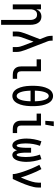

<svg xmlns="http://www.w3.org/2000/svg" viewBox="1244 -2040 1011 3540"><g transform="rotate(90 1750.0 -270.5)"><path d="M348 215V-320Q348 -335 346.5 -350.5Q345 -366 340 -380Q335 -394 327 -407.5Q319 -421 307 -430.5Q295 -440 280 -444Q265 -448 250 -448Q235 -448 220 -444Q205 -440 193 -430.5Q181 -421 173 -407.5Q165 -394 160 -380Q155 -366 153.5 -350.5Q152 -335 152 -320V0H62V-520H152V-432Q160 -453 172.5 -471.5Q185 -490 203 -503Q221 -516 242.5 -522Q264 -528 286 -528Q310 -528 334 -520.5Q358 -513 376 -497.5Q394 -482 406.5 -460.5Q419 -439 426 -416Q433 -393 435.5 -368.5Q438 -344 438 -320V215Z M562 0V-74Q562 -112 572 -149.5Q582 -187 595 -222L703 -501L656 -620Q647 -646 643.5 -673Q640 -700 640 -728V-735H730V-728Q730 -708 731.5 -688Q733 -668 740 -649L905 -222Q918 -187 928 -149.5Q938 -112 938 -74V0H848V-74Q848 -104 840 -134Q832 -164 821 -193L748 -383L680 -194Q674 -180 669 -165Q664 -150 660.5 -135Q657 -120 654.5 -104.5Q652 -89 652 -74V0Z M1360 0Q1339 0 1318.5 -3.5Q1298 -7 1279 -16Q1260 -25 1245 -40Q1230 -55 1221 -74Q1212 -93 1208.5 -113.5Q1205 -134 1205 -155V-440H1075V-520H1295V-155Q1295 -141 1298 -127Q1301 -113 1310 -101.5Q1319 -90 1332.5 -85Q1346 -80 1360 -80H1434V0Z M1750 8Q1721 8 1694 -4Q1667 -16 1647.5 -37.5Q1628 -59 1614.5 -85Q1601 -111 1592 -138.5Q1583 -166 1577 -194.5Q1571 -223 1568 -251.5Q1565 -280 1563.5 -309.5Q1562 -339 1562 -368Q1562 -396 1563.5 -425.5Q1565 -455 1568 -483.5Q1571 -512 1577 -540.5Q1583 -569 1592 -596.5Q1601 -624 1614.5 -650Q1628 -676 1647.5 -697.5Q1667 -719 1694 -731Q1721 -743 1750 -743Q1779 -743 1806 -731Q1833 -719 1852.5 -697.5Q1872 -676 1885.5 -650Q1899 -624 1908 -596.5Q1917 -569 1923 -540.5Q1929 -512 1932 -483.5Q1935 -455 1936.5 -425.5Q1938 -396 1938 -368Q1938 -339 1936.5 -309.5Q1935 -280 1932 -251.5Q1929 -223 1923 -194.5Q1917 -166 1908 -138.5Q1899 -111 1885.5 -85Q1872 -59 1852.5 -37.5Q1833 -16 1806 -4Q1779 8 1750 8ZM1848 -407Q1847 -422 1846.5 -437Q1846 -452 1844.5 -466.5Q1843 -481 1841.5 -495.5Q1840 -510 1837.5 -524.5Q1835 -539 1831.5 -553.5Q1828 -568 1823.5 -582Q1819 -596 1813 -609.5Q1807 -623 1798.5 -635Q1790 -647 1777.5 -655Q1765 -663 1750 -663Q1735 -663 1722.5 -655Q1710 -647 1701.5 -635Q1693 -623 1687 -609.5Q1681 -596 1676.5 -582Q1672 -568 1668.5 -553.5Q1665 -539 1662.5 -524.5Q1660 -510 1658.5 -495.5Q1657 -481 1655.5 -466.5Q1654 -452 1653.5 -437Q1653 -422 1652 -407ZM1750 -72Q1765 -72 1777.5 -80Q1790 -88 1798.5 -100Q1807 -112 1813 -125.5Q1819 -139 1823.5 -153Q1828 -167 1831.5 -181.5Q1835 -196 1837.5 -210.5Q1840 -225 1841.5 -239.5Q1843 -254 1844.5 -268.5Q1846 -283 1846.5 -298Q1847 -313 1848 -328H1652Q1653 -313 1653.5 -298Q1654 -283 1655.5 -268.5Q1657 -254 1658.5 -239.5Q1660 -225 1662.5 -210.5Q1665 -196 1668.5 -181.5Q1672 -167 1676.5 -153Q1681 -139 1687 -125.5Q1693 -112 1701.5 -100Q1710 -88 1722.5 -80Q1735 -72 1750 -72Z M2360 0Q2339 0 2318.5 -3.5Q2298 -7 2279 -16Q2260 -25 2245 -40Q2230 -55 2221 -74Q2212 -93 2208.5 -113.5Q2205 -134 2205 -155V-440H2075V-520H2295V-155Q2295 -141 2298 -127Q2301 -113 2310 -101.5Q2319 -90 2332.5 -85Q2346 -80 2360 -80H2434V0ZM2208 -600 2219 -756H2307L2279 -600Z M2663 8Q2643 8 2625 -1Q2607 -10 2594 -25Q2581 -40 2572 -57.5Q2563 -75 2557 -94Q2551 -113 2547 -132Q2543 -151 2540.5 -171Q2538 -191 2536.5 -210.5Q2535 -230 2535 -250Q2535 -321 2548 -391Q2561 -461 2585 -528L2669 -501Q2647 -441 2636 -377Q2625 -313 2625 -248Q2625 -240 2625 -232.5Q2625 -225 2625.5 -217Q2626 -209 2626.5 -201Q2627 -193 2627.5 -185.5Q2628 -178 2628.5 -170Q2629 -162 2630 -154Q2631 -146 2632.5 -138.5Q2634 -131 2635.5 -123Q2637 -115 2639 -107.5Q2641 -100 2644 -92.5Q2647 -85 2652 -78.5Q2657 -72 2665 -72Q2674 -72 2679 -79.5Q2684 -87 2687 -94.5Q2690 -102 2692 -110.5Q2694 -119 2695.5 -127Q2697 -135 2698.5 -143.5Q2700 -152 2700.5 -160Q2701 -168 2702 -176.5Q2703 -185 2703.5 -193.5Q2704 -202 2704.5 -210Q2705 -218 2705 -226.5Q2705 -235 2705 -243.5Q2705 -252 2705 -260V-338H2795V-260Q2795 -252 2795 -243.5Q2795 -235 2795 -226.5Q2795 -218 2795.5 -210Q2796 -202 2796.5 -193.5Q2797 -185 2798 -176.5Q2799 -168 2799.5 -160Q2800 -152 2801.5 -143.5Q2803 -135 2804.5 -127Q2806 -119 2808 -110.5Q2810 -102 2813 -94.5Q2816 -87 2821 -79.5Q2826 -72 2835 -72Q2843 -72 2848 -78.5Q2853 -85 2856 -92.5Q2859 -100 2861 -107.5Q2863 -115 2864.5 -123Q2866 -131 2867.5 -138.5Q2869 -146 2870 -154Q2871 -162 2871.5 -170Q2872 -178 2872.5 -185.5Q2873 -193 2873.5 -201Q2874 -209 2874.5 -217Q2875 -225 2875 -232.5Q2875 -240 2875 -248Q2875 -313 2864 -377Q2853 -441 2831 -501L2915 -528Q2939 -461 2952 -391Q2965 -321 2965 -250Q2965 -230 2963.5 -210.5Q2962 -191 2959.5 -171Q2957 -151 2953 -132Q2949 -113 2943 -94Q2937 -75 2928 -57.5Q2919 -40 2906 -25Q2893 -10 2875 -1Q2857 8 2837 8Q2821 8 2805.5 0.5Q2790 -7 2779.5 -19.5Q2769 -32 2762 -47Q2755 -62 2750 -78Q2745 -62 2738 -47Q2731 -32 2720.5 -19.5Q2710 -7 2694.5 0.5Q2679 8 2663 8Z M3190 0Q3190 -33 3182.5 -64.5Q3175 -96 3166 -127.5Q3157 -159 3146.5 -190Q3136 -221 3124.5 -251.5Q3113 -282 3101 -312.5Q3089 -343 3076 -372.5Q3063 -402 3049 -431.5Q3035 -461 3019 -490L3098 -528Q3123 -483 3144 -436.5Q3165 -390 3184.5 -342Q3204 -294 3221 -246Q3238 -198 3252 -149Q3264 -174 3274.5 -200Q3285 -226 3295 -252Q3305 -278 3314 -304.5Q3323 -331 3330.5 -358Q3338 -385 3343 -412.5Q3348 -440 3348 -468V-520H3438V-468Q3438 -427 3428.5 -386Q3419 -345 3406.5 -305.5Q3394 -266 3379.5 -227.5Q3365 -189 3348.5 -151Q3332 -113 3315 -75Q3298 -37 3280 0Z"/></g></svg>

Font: Iosevka Curly Medium
Style: Regular
Weight: 500
Monospace: yes
Designer: Belleve Invis
Foundry: Belleve Invis
Version: Version 22.1.2; ttfautohint (v1.8.4)